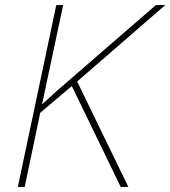

<svg xmlns="http://www.w3.org/2000/svg" viewBox="-20 -734 669 754"><path d="M50 0 201 -714H228L145 -324L202 -376L592 -714H629L283 -414L484 0H454L262 -396L138 -291L77 0Z"/></svg>

Font: Noto Sans Thin
Style: Italic
Weight: 100
Italic angle: -12°
Designer: Monotype Design Team
Foundry: Monotype Imaging Inc.
Version: Version 2.013; ttfautohint (v1.8.4.7-5d5b)